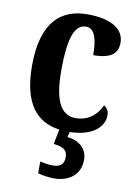

<svg xmlns="http://www.w3.org/2000/svg" viewBox="-88 -605 638 900"><g transform="rotate(10 231.0 -155.5)"><path d="M232 237C305 237 357 197 357 127C357 73 318 41 262 35L268 10C388 7 429 -51 429 -98C429 -117 420 -132 405 -141C385 -95 343 -59 284 -59C210 -59 179 -130 179 -267C179 -439 210 -490 259 -490C302 -490 314 -432 314 -364C409 -364 430 -400 430 -444C430 -503 376 -548 255 -548C135 -548 40 -481 40 -266C40 -84 110 -7 218 7L204 78C242 82 270 91 270 130C270 167 249 178 215 178C199 178 178 175 156 170V226C178 233 215 237 232 237Z"/></g></svg>

Font: Noto Serif Georgian Condensed Bold
Style: Regular
Weight: 700
Width: 3
Designer: Monotype Design Team, Akaki Razmadze
Foundry: Google LLC
Version: Version 2.003